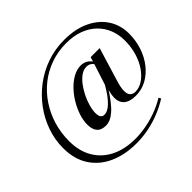

<svg xmlns="http://www.w3.org/2000/svg" viewBox="-191 -950 1290 1290"><g transform="rotate(-45 454.0 -305.0)"><path d="M662 -137.5Q697.5 -137.5 731.8 -159.5Q766 -181.5 794 -221.2Q822 -261 838.5 -315Q855 -369 855 -433.5Q855 -488.5 836 -536.2Q817 -584 779.8 -620.5Q742.5 -657 688.2 -677.5Q634 -698 563 -698Q484.5 -698 415.8 -673.5Q347 -649 291.2 -604.8Q235.5 -560.5 195.2 -500.2Q155 -440 133.2 -368.5Q111.5 -297 111.5 -218.5Q111.5 -124 151.5 -55.8Q191.5 12.5 264.8 49.2Q338 86 438.5 86Q484 86 535 77.2Q586 68.5 639.2 49.5Q692.5 30.5 743 0L751.5 16.5Q704.5 46 651 67.8Q597.5 89.5 539.8 101.2Q482 113 421 113Q312 113 228.2 75Q144.5 37 97.2 -35.8Q50 -108.5 50 -213Q50 -291.5 75.8 -366.2Q101.5 -441 148.8 -505.5Q196 -570 260.5 -619Q325 -668 403.2 -695.5Q481.5 -723 568.5 -723Q675 -723 751 -686.5Q827 -650 867.5 -587.2Q908 -524.5 908 -444.5Q908 -379 888.5 -320Q869 -261 833.2 -215.2Q797.5 -169.5 749.5 -143Q701.5 -116.5 645 -116.5Q589.5 -116.5 560.8 -140.2Q532 -164 532 -210Q532 -221 534 -234Q536 -247 539.5 -261.5L549 -303L560.5 -302Q526.5 -246.5 498.2 -210.2Q470 -174 446.2 -153.8Q422.5 -133.5 401.8 -125Q381 -116.5 362 -116.5Q318 -116.5 297.2 -140.5Q276.5 -164.5 276.5 -211Q276.5 -248.5 290.2 -291.2Q304 -334 328.2 -375Q352.5 -416 384.2 -449.2Q416 -482.5 452.5 -502.8Q489 -523 527 -523Q556 -523 579.5 -506.8Q603 -490.5 618.5 -457L609.5 -444.5Q597.5 -468.5 582.8 -479.2Q568 -490 547 -490Q520.5 -490 494.8 -472.2Q469 -454.5 446.5 -424.8Q424 -395 406.8 -360Q389.5 -325 379.8 -290Q370 -255 370 -227Q370 -200.5 379 -188Q388 -175.5 407 -175.5Q420 -175.5 436 -183.2Q452 -191 470 -207.8Q488 -224.5 508.2 -251.5Q528.5 -278.5 550 -317L600.5 -473.5L613 -515H699L628 -282Q619 -254.5 615 -233Q611 -211.5 611 -195.5Q611 -164.5 625 -151Q639 -137.5 662 -137.5Z"/></g></svg>

Font: Newsreader 60pt
Style: Italic
Weight: 400
Italic angle: -17°
Designer: Hugues Gentile
Foundry: Production Type
Version: Version 1.003